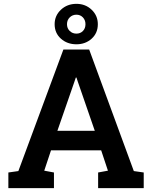

<svg xmlns="http://www.w3.org/2000/svg" viewBox="-20 -965 780 985"><path d="M22.9 0V-80.1L74.2 -87.4L305.2 -710.9H437.5L666.5 -87.4L717.3 -80.1V0H483.4V-80.1L533.7 -89.4L499 -193.8H241.7L207 -89.4L256.8 -80.1V0ZM274.4 -293.9H466.3L378.9 -546.9L372.1 -567.4H369.1L361.8 -545.9ZM372.1 -737.8Q324.7 -737.8 292.5 -766.6Q260.3 -795.4 260.3 -840.8Q260.3 -884.8 292.5 -915Q324.7 -945.3 372.1 -945.3Q418.5 -945.3 450.2 -915Q481.9 -884.8 481.9 -840.8Q481.9 -795.4 450.2 -766.6Q418.5 -737.8 372.1 -737.8ZM372.1 -792.5Q392.1 -792.5 405.3 -805.9Q418.5 -819.3 418.5 -840.8Q418.5 -861.8 405.3 -875.7Q392.1 -889.6 372.1 -889.6Q351.6 -889.6 337.6 -875.7Q323.7 -861.8 323.7 -840.8Q323.7 -819.8 337.6 -806.2Q351.6 -792.5 372.1 -792.5Z"/></svg>

Font: Roboto Slab SemiBold
Style: Regular
Weight: 600
Designer: Google
Version: Version 2.001; ttfautohint (v1.8.3)